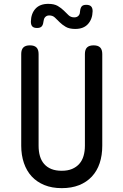

<svg xmlns="http://www.w3.org/2000/svg" viewBox="-20 -965 640 995"><path d="M90 -685Q90 -708 101 -719Q112 -730 135 -730Q158 -730 169 -719Q180 -708 180 -685V-210Q180 -180 187 -156Q194 -132 209 -115Q224 -98 246.5 -89Q269 -80 300 -80Q331 -80 353.5 -89.5Q376 -99 391 -116Q406 -133 413 -157Q420 -181 420 -210V-685Q420 -708 431 -719Q442 -730 465 -730Q488 -730 499 -719Q510 -708 510 -685V-210Q510 -160 496.5 -119.5Q483 -79 456 -50Q429 -21 390 -5.5Q351 10 300 10Q249 10 210 -6Q171 -22 144.5 -50.5Q118 -79 104 -120Q90 -161 90 -210ZM205 -852Q203 -835 195.5 -827.5Q188 -820 172 -820Q155 -820 147.5 -828Q140 -836 140 -853Q141 -895 164 -920Q187 -945 230 -945Q261 -945 279.5 -934Q298 -923 311 -910Q324 -897 335.5 -886Q347 -875 365 -875Q374 -875 379.5 -878Q385 -881 388.5 -885.5Q392 -890 393.5 -896Q395 -902 395 -908Q397 -925 404 -932.5Q411 -940 427 -940Q444 -940 452 -932Q460 -924 460 -907Q459 -866 436 -840.5Q413 -815 370 -815Q339 -815 320.5 -826Q302 -837 289 -850Q276 -863 264.5 -874Q253 -885 235 -885Q227 -885 221.5 -882Q216 -879 212.5 -874.5Q209 -870 207.5 -864Q206 -858 205 -852Z"/></svg>

Font: Maple Mono NF CN
Style: Regular
Weight: 400
Monospace: yes
Designer: subframe7536
Version: Version 7.000